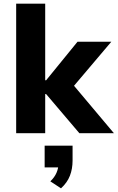

<svg xmlns="http://www.w3.org/2000/svg" viewBox="-20 -725 640 1045"><path d="M68 0V-705H226V-288H231L402 -498H586L359 -230L362 -283L600 0H412L231 -213H226V0ZM312 300 254 262Q277 240 287.5 215.5Q298 191 298 168L329 186H223V68H375V149Q375 194 360.5 231.5Q346 269 312 300Z"/></svg>

Font: Nunito Sans 9pt ExtraBold
Style: Regular
Weight: 800
Version: Version 3.101;gftools[0.9.27]